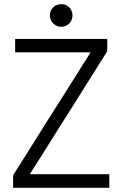

<svg xmlns="http://www.w3.org/2000/svg" viewBox="-20 -894 578 922"><path d="M274.4 -765.6Q273.4 -765.6 271.5 -765.6Q270.5 -765.6 268.6 -765.6Q262.7 -766.6 257.8 -767.6Q252 -769.5 247.1 -772.5Q241.2 -776.4 236.3 -780.3Q231.4 -785.2 227.5 -791Q220.7 -803.7 219.7 -819.3Q219.7 -834 226.6 -847.7Q230.5 -853.5 235.4 -858.4Q240.2 -863.3 246.1 -867.2Q255.9 -872.1 264.6 -873Q273.4 -874 274.4 -874Q281.2 -874 288.1 -873Q294.9 -871.1 300.8 -867.2Q306.6 -864.3 311.5 -860.4Q315.4 -855.5 319.3 -850.6Q327.1 -836.9 328.1 -821.3Q328.1 -806.6 321.3 -793Q317.4 -786.1 312.5 -781.2Q307.6 -776.4 301.8 -773.4Q296.9 -769.5 291 -767.6Q285.2 -766.6 278.3 -765.6Q278.3 -765.6 276.4 -765.6Q274.4 -765.6 274.4 -765.6ZM415 -642.6Q377 -642.6 337.9 -642.6Q299.8 -642.6 260.7 -642.6Q232.4 -642.6 204.1 -642.6Q174.8 -642.6 146.5 -642.6Q123 -642.6 99.6 -642.6Q76.2 -642.6 52.7 -642.6Q52.7 -644.5 52.7 -646.5Q52.7 -648.4 52.7 -650.4Q52.7 -655.3 52.7 -661.1Q52.7 -667 52.7 -672.9Q52.7 -676.8 52.7 -680.7Q52.7 -684.6 52.7 -688.5Q52.7 -693.4 52.7 -698.2Q52.7 -703.1 52.7 -707Q54.7 -707 56.6 -707Q58.6 -707 60.5 -707Q109.4 -707 157.2 -707Q206.1 -707 254.9 -707Q288.1 -707 321.3 -707Q354.5 -707 387.7 -707Q415 -707 441.4 -707Q467.8 -707 495.1 -707Q495.1 -706.1 495.1 -704.1Q495.1 -702.1 495.1 -700.2Q495.1 -694.3 495.1 -688.5Q495.1 -682.6 495.1 -677.7Q495.1 -673.8 495.1 -669.9Q495.1 -666 495.1 -662.1Q495.1 -658.2 495.1 -654.3Q495.1 -651.4 495.1 -647.5Q495.1 -647.5 494.1 -646.5Q494.1 -646.5 494.1 -646.5Q451.2 -578.1 408.2 -509.8Q365.2 -441.4 322.3 -373Q292 -326.2 262.7 -279.3Q233.4 -232.4 204.1 -185.5Q183.6 -154.3 164.1 -122.1Q143.6 -89.8 123 -57.6Q164.1 -57.6 204.1 -57.6Q245.1 -57.6 286.1 -57.6Q316.4 -57.6 346.7 -57.6Q377 -57.6 407.2 -57.6Q431.6 -57.6 456.1 -57.6Q480.5 -57.6 504.9 -57.6Q504.9 -55.7 504.9 -53.7Q504.9 -51.8 504.9 -49.8Q504.9 -43.9 504.9 -39.1Q504.9 -33.2 504.9 -27.3Q504.9 -23.4 504.9 -19.5Q504.9 -15.6 504.9 -11.7Q504.9 -6.8 504.9 -2Q504.9 2.9 504.9 7.8Q502.9 7.8 501 7.8Q499 7.8 497.1 7.8Q446.3 7.8 395.5 7.8Q344.7 7.8 293.9 7.8Q259.8 7.8 224.6 7.8Q189.5 7.8 155.3 7.8Q127 7.8 98.6 7.8Q71.3 7.8 43 7.8Q43 5.9 43 3.9Q43 2 43 0Q43 -5.9 43 -11.7Q43 -16.6 43 -22.5Q43 -26.4 43 -30.3Q43 -34.2 43 -38.1Q43 -42 43 -44.9Q43 -48.8 43 -51.8Q43 -52.7 43.9 -52.7Q43.9 -53.7 43.9 -53.7Q86.9 -122.1 129.9 -190.4Q172.9 -258.8 215.8 -327.1Q245.1 -374 275.4 -420.9Q304.7 -466.8 334 -513.7Q343.8 -529.3 353.5 -544.9Q363.3 -560.5 373 -576.2Q383.8 -592.8 394.5 -609.4Q404.3 -626 415 -642.6Z"/></svg>

Font: LeFont
Style: Light
Weight: 300
Designer: Leryon MEDIA
Version: Version 1.0